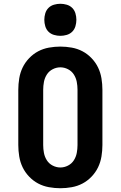

<svg xmlns="http://www.w3.org/2000/svg" viewBox="-20 -990 640 1018"><path d="M300 8Q270 8 239.5 2.5Q209 -3 182.5 -17Q156 -31 134.5 -53.5Q113 -76 100 -103Q87 -130 82 -160.5Q77 -191 77 -221V-514Q77 -544 82 -574.5Q87 -605 100 -632Q113 -659 134.5 -681.5Q156 -704 182.5 -718Q209 -732 239.5 -737.5Q270 -743 300 -743Q330 -743 360.5 -737.5Q391 -732 417.5 -718Q444 -704 465.5 -681.5Q487 -659 500 -632Q513 -605 518 -574.5Q523 -544 523 -514V-221Q523 -191 518 -160.5Q513 -130 500 -103Q487 -76 465.5 -53.5Q444 -31 417.5 -17Q391 -3 360.5 2.5Q330 8 300 8ZM300 -102Q321 -102 340.5 -112Q360 -122 371.5 -140Q383 -158 387 -179Q391 -200 391 -221V-514Q391 -535 387 -556Q383 -577 371.5 -595Q360 -613 340.5 -623Q321 -633 300 -633Q279 -633 259.5 -623Q240 -613 228.5 -595Q217 -577 213 -556Q209 -535 209 -514V-221Q209 -200 213 -179Q217 -158 228.5 -140Q240 -122 259.5 -112Q279 -102 300 -102ZM300 -800Q283 -800 266 -805Q249 -810 237 -822Q225 -834 220 -851Q215 -868 215 -885Q215 -902 220 -919Q225 -936 237 -948Q249 -960 266 -965Q283 -970 300 -970Q317 -970 334 -965Q351 -960 363 -948Q375 -936 380 -919Q385 -902 385 -885Q385 -868 380 -851Q375 -834 363 -822Q351 -810 334 -805Q317 -800 300 -800Z"/></svg>

Font: Iosevka HT Extrabold Extended
Style: Regular
Weight: 800
Width: 7
Monospace: yes
Designer: Belleve Invis
Foundry: Belleve Invis
Version: Version 32.3.0; ttfautohint (v1.8.4)